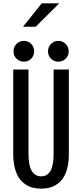

<svg xmlns="http://www.w3.org/2000/svg" viewBox="-20 -1115 490 1146"><path d="M117.5 -955.5 229 -1095H333.5L193 -955.5ZM184 -808.5Q184 -782.5 166.2 -764.8Q148.5 -747 122.5 -747Q96.5 -747 78.5 -764.8Q60.5 -782.5 60.5 -808.5Q60.5 -834.5 78.5 -852.8Q96.5 -871 122.5 -871Q148.5 -871 166.2 -853Q184 -835 184 -808.5ZM328.5 -747Q302.5 -747 284.5 -764.8Q266.5 -782.5 266.5 -808.5Q266.5 -834.5 284.5 -852.8Q302.5 -871 328.5 -871Q354 -871 372 -852.8Q390 -834.5 390 -808.5Q390 -782.5 372 -764.8Q354 -747 328.5 -747ZM59 -195V-700H150V-201.5Q150 -127 169.5 -94.8Q189 -62.5 225.5 -62.5Q262 -62.5 281 -94.5Q300 -126.5 300 -200.5V-700H391V-195Q391 -148.5 381.8 -112.2Q372.5 -76 357 -53Q341.5 -30 319.8 -15.2Q298 -0.5 275 5.2Q252 11 225.5 11Q199 11 176 5.2Q153 -0.5 131 -15.2Q109 -30 93.5 -53Q78 -76 68.5 -112.2Q59 -148.5 59 -195Z"/></svg>

Font: League Mono Condensed
Style: Regular
Weight: 400
Width: 1
Designer: Tyler Finck
Foundry: The League of Moveable Type / Tyler Finck
Version: Version 2.210